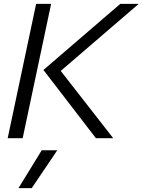

<svg xmlns="http://www.w3.org/2000/svg" viewBox="-20 -719 742 999"><path d="M168 -699H246L98 0H20ZM206 -355 606 -699H702L296 -350L569 0H479ZM197 63H278L145 260H76Z"/></svg>

Font: Prompt Light
Style: Italic
Weight: 300
Italic angle: -12°
Designer: Katatrad Team
Foundry: CadsonDemak
Version: Version 1.000